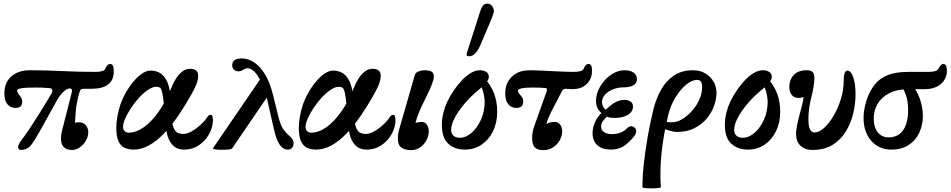

<svg xmlns="http://www.w3.org/2000/svg" viewBox="-20 -811 5223 1055"><path d="M96 13Q82 13 79.5 -0.5Q77 -14 101 -45Q118 -67 140.5 -101Q163 -135 186.5 -172Q210 -209 230.5 -243Q251 -277 264 -299Q269 -309 267 -317.5Q265 -326 251 -327Q224 -329 208 -329.5Q192 -330 175 -330Q120 -330 97 -326Q74 -322 74 -313Q74 -307 78.5 -300Q83 -293 86 -289Q95 -279 98.5 -270Q102 -261 102 -252Q102 -218 65 -218Q38 -218 21 -238Q4 -258 4 -298Q4 -357 42 -391Q80 -425 145 -425Q231 -425 322 -420.5Q413 -416 504 -416Q528 -416 542 -420.5Q556 -425 559 -435Q564 -446 571 -453Q578 -460 583 -460Q594 -460 599.5 -451.5Q605 -443 605 -418Q605 -323 481 -323H437Q431 -323 426.5 -320.5Q422 -318 420 -313Q413 -294 409.5 -278Q406 -262 402 -242Q397 -214 395.5 -190Q394 -166 392 -136Q397 -138 404 -138.5Q411 -139 417 -139Q437 -139 451 -123.5Q465 -108 465 -84Q465 -60 452 -38Q439 -16 419 -1.5Q399 13 376 13Q315 13 315 -51Q315 -62 317.5 -77Q320 -92 327 -117L374 -302Q377 -315 374 -320Q371 -325 362 -325Q348 -325 327 -305Q306 -285 288 -251L220 -128Q190 -74 173.5 -47Q157 -20 146 -8Q136 2 123 7.5Q110 13 96 13Z M714 11Q688 11 666.5 2Q645 -7 632 -32.5Q619 -58 619 -107Q619 -139 625 -171.5Q631 -204 640 -232Q651 -265 669.5 -298.5Q688 -332 711.5 -360.5Q735 -389 759.5 -406Q784 -423 807 -423Q854 -423 880.5 -391Q907 -359 914 -305Q917 -285 917.5 -256.5Q918 -228 919.5 -199Q921 -170 924 -149Q931 -105 945 -90Q959 -75 987 -75Q1008 -75 1033.5 -89.5Q1059 -104 1081.5 -124.5Q1104 -145 1115 -162Q1122 -173 1127 -176.5Q1132 -180 1138 -180Q1150 -180 1150 -150Q1150 -124 1139 -95.5Q1128 -67 1107 -43Q1086 -19 1057 -4Q1028 11 992 11Q952 11 928 -14.5Q904 -40 896 -84Q896 -87 895 -92.5Q894 -98 893.5 -103Q893 -108 892 -110Q885 -193 880.5 -238.5Q876 -284 871 -304.5Q866 -325 858.5 -329.5Q851 -334 838 -334Q818 -334 793.5 -317.5Q769 -301 745 -275Q721 -249 701 -219Q681 -189 668.5 -161Q656 -133 656 -114Q656 -98 665.5 -90Q675 -82 686 -82Q728 -82 770.5 -112Q813 -142 852 -197.5Q891 -253 921 -328Q933 -358 948.5 -381.5Q964 -405 983 -419Q1002 -433 1024 -433Q1069 -433 1069 -394Q1069 -375 1060 -350.5Q1051 -326 1031 -291Q998 -232 961 -177.5Q924 -123 884 -80.5Q844 -38 801 -13.5Q758 11 714 11Z M1198 12Q1150 12 1150 4L1420 -391L1417 -357Q1379 -436 1340 -436Q1330 -436 1319 -429Q1313 -425 1306.5 -422Q1300 -419 1290 -419Q1275 -419 1265.5 -428Q1256 -437 1256 -453Q1256 -471 1269.5 -480.5Q1283 -490 1308 -490Q1342 -490 1374.5 -469.5Q1407 -449 1435 -404.5Q1463 -360 1481 -286L1511 -165Q1522 -122 1536.5 -101.5Q1551 -81 1566 -68Q1580 -57 1586.5 -47Q1593 -37 1593 -23Q1593 -9 1585 1Q1577 11 1561 11Q1544 11 1529.5 -1.5Q1515 -14 1503.5 -41Q1492 -68 1483 -110L1438 -310L1466 -304L1255 5Q1253 8 1240 10Q1227 12 1198 12Z M1717 11Q1691 11 1669.5 2Q1648 -7 1635 -32.5Q1622 -58 1622 -107Q1622 -139 1628 -171.5Q1634 -204 1643 -232Q1654 -265 1672.5 -298.5Q1691 -332 1714.5 -360.5Q1738 -389 1762.5 -406Q1787 -423 1810 -423Q1857 -423 1883.5 -391Q1910 -359 1917 -305Q1920 -285 1920.5 -256.5Q1921 -228 1922.5 -199Q1924 -170 1927 -149Q1934 -105 1948 -90Q1962 -75 1990 -75Q2011 -75 2036.5 -89.5Q2062 -104 2084.5 -124.5Q2107 -145 2118 -162Q2125 -173 2130 -176.5Q2135 -180 2141 -180Q2153 -180 2153 -150Q2153 -124 2142 -95.5Q2131 -67 2110 -43Q2089 -19 2060 -4Q2031 11 1995 11Q1955 11 1931 -14.5Q1907 -40 1899 -84Q1899 -87 1898 -92.5Q1897 -98 1896.5 -103Q1896 -108 1895 -110Q1888 -193 1883.5 -238.5Q1879 -284 1874 -304.5Q1869 -325 1861.5 -329.5Q1854 -334 1841 -334Q1821 -334 1796.5 -317.5Q1772 -301 1748 -275Q1724 -249 1704 -219Q1684 -189 1671.5 -161Q1659 -133 1659 -114Q1659 -98 1668.5 -90Q1678 -82 1689 -82Q1731 -82 1773.5 -112Q1816 -142 1855 -197.5Q1894 -253 1924 -328Q1936 -358 1951.5 -381.5Q1967 -405 1986 -419Q2005 -433 2027 -433Q2072 -433 2072 -394Q2072 -375 2063 -350.5Q2054 -326 2034 -291Q2001 -232 1964 -177.5Q1927 -123 1887 -80.5Q1847 -38 1804 -13.5Q1761 11 1717 11Z M2239 14Q2204 14 2185 -0.5Q2166 -15 2166 -50Q2166 -64 2169 -80.5Q2172 -97 2178 -116L2259 -398Q2263 -412 2279.5 -418.5Q2296 -425 2311 -425Q2340 -425 2352 -417Q2364 -409 2364 -390Q2364 -376 2353 -347.5Q2342 -319 2316 -266Q2295 -225 2282 -193Q2269 -161 2263 -135Q2277 -141 2298 -141Q2314 -141 2325 -126.5Q2336 -112 2336 -89Q2336 -64 2323 -40Q2310 -16 2288.5 -1Q2267 14 2239 14Z M2535 11Q2479 11 2443.5 -21Q2408 -53 2408 -126Q2408 -158 2416 -190.5Q2424 -223 2437 -251Q2453 -284 2474 -315Q2495 -346 2519 -371Q2543 -396 2568 -410.5Q2593 -425 2617 -425Q2637 -425 2651.5 -416Q2666 -407 2666 -388Q2666 -375 2653 -358.5Q2640 -342 2609 -316Q2568 -283 2533.5 -242.5Q2499 -202 2479 -164Q2459 -126 2459 -98Q2459 -77 2471.5 -65.5Q2484 -54 2506 -54Q2540 -54 2571.5 -81.5Q2603 -109 2623 -154Q2643 -199 2643 -249Q2643 -275 2636.5 -301Q2630 -327 2619 -344L2647 -375Q2712 -304 2712 -197Q2712 -137 2689 -90Q2666 -43 2626 -16Q2586 11 2535 11ZM2559 -502Q2550 -502 2547 -504Q2544 -506 2544 -510Q2544 -512 2544 -514.5Q2544 -517 2545 -519L2620 -753Q2632 -791 2657 -791Q2675 -791 2684.5 -776.5Q2694 -762 2694 -750Q2694 -745 2689 -729.5Q2684 -714 2671 -684L2623 -571Q2595 -502 2559 -502Z M2965 14Q2934 14 2919 -1Q2904 -16 2904 -51Q2904 -68 2906.5 -84Q2909 -100 2915 -116L2982 -304Q2991 -326 2978 -327Q2958 -329 2943.5 -329.5Q2929 -330 2905 -330Q2865 -330 2845.5 -325.5Q2826 -321 2826 -312Q2826 -306 2830.5 -299.5Q2835 -293 2839 -289Q2845 -282 2850 -274.5Q2855 -267 2855 -253Q2855 -235 2845.5 -226.5Q2836 -218 2818 -218Q2790 -218 2773 -238Q2756 -258 2756 -298Q2756 -339 2775 -368.5Q2794 -398 2829 -414Q2840 -419 2858 -422Q2876 -425 2900 -425Q2918 -425 2947.5 -423.5Q2977 -422 3017 -420Q3058 -418 3086.5 -417Q3115 -416 3132 -416Q3156 -416 3170 -420.5Q3184 -425 3188 -435Q3192 -446 3199 -453Q3206 -460 3212 -460Q3223 -460 3228 -451.5Q3233 -443 3233 -422Q3233 -378 3204 -349.5Q3175 -321 3124 -321Q3114 -321 3106 -322Q3098 -323 3088 -323Q3075 -323 3069 -312L3048 -272Q3028 -235 3009.5 -198Q2991 -161 2982 -129Q2988 -134 3000.5 -137.5Q3013 -141 3029 -141Q3046 -141 3057.5 -126.5Q3069 -112 3069 -89Q3069 -64 3055.5 -40Q3042 -16 3018.5 -1Q2995 14 2965 14Z M3335 11Q3289 11 3262.5 -13Q3236 -37 3236 -80Q3236 -111 3250 -141Q3264 -171 3285 -190Q3270 -203 3262.5 -218.5Q3255 -234 3255 -256Q3255 -297 3278 -336Q3301 -375 3337 -400Q3373 -425 3411 -425Q3443 -425 3461.5 -412Q3480 -399 3480 -376Q3480 -354 3460.5 -342.5Q3441 -331 3405 -331Q3376 -331 3349 -320.5Q3322 -310 3305 -291.5Q3288 -273 3288 -250Q3288 -237 3293.5 -226Q3299 -215 3309 -208Q3338 -237 3362 -249.5Q3386 -262 3410 -262Q3432 -262 3445 -253Q3458 -244 3458 -225Q3458 -197 3430 -180Q3402 -163 3358 -163Q3345 -163 3334 -164.5Q3323 -166 3315 -170Q3302 -158 3292.5 -145Q3283 -132 3283 -117Q3283 -95 3300 -84.5Q3317 -74 3343 -74Q3368 -74 3390 -82.5Q3412 -91 3426 -107Q3434 -115 3444.5 -117Q3455 -119 3465 -111Q3476 -104 3476 -90.5Q3476 -77 3465 -63Q3432 -22 3403 -5.5Q3374 11 3335 11Z M3510 217Q3510 157 3518 85.5Q3526 14 3539.5 -63Q3553 -140 3571 -213Q3586 -271 3613 -319Q3640 -367 3683 -396Q3726 -425 3789 -425Q3826 -425 3855 -408Q3884 -391 3900.5 -363Q3917 -335 3917 -301Q3917 -267 3903.5 -229Q3890 -191 3863 -159Q3836 -127 3795.5 -106.5Q3755 -86 3701 -86Q3680 -86 3648.5 -96.5Q3617 -107 3593 -126L3625 -154Q3636 -144 3644 -141.5Q3652 -139 3671 -139Q3700 -139 3729 -156.5Q3758 -174 3783 -202.5Q3808 -231 3823 -264.5Q3838 -298 3838 -331Q3838 -354 3831 -363Q3824 -372 3810 -372Q3782 -372 3750.5 -346Q3719 -320 3692 -276.5Q3665 -233 3652 -180Q3626 -73 3615.5 26Q3605 125 3611 217Q3611 221 3595.5 222.5Q3580 224 3560.5 224Q3541 224 3525.5 222.5Q3510 221 3510 217Z M4090 11Q4034 11 3998.5 -21Q3963 -53 3963 -126Q3963 -158 3971 -190.5Q3979 -223 3992 -251Q4008 -284 4029 -315Q4050 -346 4074 -371Q4098 -396 4123 -410.5Q4148 -425 4172 -425Q4192 -425 4206.5 -416Q4221 -407 4221 -388Q4221 -375 4208 -358.5Q4195 -342 4164 -316Q4123 -283 4088.5 -242.5Q4054 -202 4034 -164Q4014 -126 4014 -98Q4014 -77 4026.5 -65.5Q4039 -54 4061 -54Q4095 -54 4126.5 -81.5Q4158 -109 4178 -154Q4198 -199 4198 -249Q4198 -275 4191.5 -301Q4185 -327 4174 -344L4202 -375Q4267 -304 4267 -197Q4267 -137 4244 -90Q4221 -43 4181 -16Q4141 11 4090 11Z M4443 13Q4403 13 4378.5 -10.5Q4354 -34 4354 -75Q4354 -94 4359 -119.5Q4364 -145 4374 -183Q4384 -218 4391 -251Q4398 -284 4399 -304L4425 -290Q4409 -282 4395.5 -277.5Q4382 -273 4368 -273Q4344 -273 4330.5 -289Q4317 -305 4317 -333Q4317 -372 4341 -398.5Q4365 -425 4414 -425Q4435 -425 4445 -415Q4455 -405 4455 -382Q4455 -363 4450.5 -335Q4446 -307 4438 -276Q4430 -247 4426 -215Q4422 -183 4422 -157Q4422 -117 4431 -100Q4440 -83 4455 -83Q4480 -83 4508 -108Q4536 -133 4560.5 -175Q4585 -217 4600.5 -267Q4616 -317 4616 -367Q4616 -393 4621 -408Q4626 -423 4636 -423Q4656 -423 4668.5 -386.5Q4681 -350 4681 -293Q4681 -244 4669 -191Q4657 -138 4629.5 -91.5Q4602 -45 4556.5 -16Q4511 13 4443 13Z M4878 11Q4810 11 4767.5 -37Q4725 -85 4725 -164Q4725 -193 4731.5 -223Q4738 -253 4749 -281Q4765 -320 4790 -350.5Q4815 -381 4858.5 -398.5Q4902 -416 4971 -416H5082Q5105 -416 5119.5 -420.5Q5134 -425 5138 -436Q5143 -446 5150 -453Q5157 -460 5162 -460Q5183 -460 5183 -422Q5183 -379 5150.5 -350Q5118 -321 5059 -321H4972Q4911 -321 4868.5 -300Q4826 -279 4803.5 -242.5Q4781 -206 4781 -159Q4781 -111 4803.5 -83.5Q4826 -56 4863 -56Q4897 -56 4921 -73.5Q4945 -91 4957.5 -124.5Q4970 -158 4970 -204Q4970 -255 4958 -288Q4946 -321 4929 -345L4988 -348Q5014 -322 5032.5 -273Q5051 -224 5051 -174Q5051 -124 5031 -81.5Q5011 -39 4972.5 -14Q4934 11 4878 11Z"/></svg>

Font: Junicode VF
Style: Italic
Weight: 400
Italic angle: -11°
Designer: Peter S. Baker
Version: Version 2.209